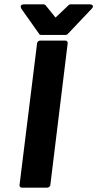

<svg xmlns="http://www.w3.org/2000/svg" viewBox="-20 -853 449 885"><path d="M70 0C69 5 73 12 81 12H197C202 12 211 8 212 0L292 -654C293 -659 289 -666 281 -666H165C160 -666 152 -662 151 -654ZM305 -833C302 -833 299 -832 296 -829L236 -772L190 -829C188 -831 185 -833 181 -833H91C66 -833 79 -812 79 -812L161 -696C163 -693 166 -692 170 -692H282C286 -692 289 -693 292 -696L402 -812C420 -831 395 -833 395 -833Z"/></svg>

Font: Falling Sky
Style: BdObl
Weight: 700
Designer: Paul D. Hunt
Foundry: Adobe Systems Incorporated
Version: Version 1.02